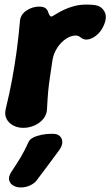

<svg xmlns="http://www.w3.org/2000/svg" viewBox="-20 -539 482 838"><path d="M81.2 19Q57.8 19 38.2 8.8Q18.6 -1.4 8.9 -19.6Q-0.8 -37.8 4.6 -61.8Q21.6 -131.2 32.8 -192Q44 -252.8 52.4 -314.1Q60.8 -375.4 66.8 -443.8Q68 -474 94.4 -492.1Q120.8 -510.2 150.6 -510.2Q168.6 -510.2 178 -503.7Q187.4 -497.2 190.8 -484.2Q194.8 -474.2 198.2 -469.8Q201.6 -465.4 208 -467.8Q215.8 -472 229.1 -480.2Q242.4 -488.4 261.4 -497.3Q280.4 -506.2 304.4 -512.6Q328.4 -519 357.8 -519Q367.6 -519 376.5 -518.5Q385.4 -518 392.4 -517Q423.2 -513.2 436.6 -487.2Q450 -461.2 429.4 -420.8Q420.8 -402.4 403.7 -387.2Q386.6 -372 367.3 -367.4Q348 -362.8 332.2 -375.4Q328.6 -378.6 323 -381.3Q317.4 -384 311.2 -384Q289.8 -384 268.1 -369.6Q246.4 -355.2 230.6 -331.4Q214.8 -307.6 209.4 -279Q203.4 -237 198.2 -203.6Q193 -170.2 190.1 -137.6Q187.2 -105 185.2 -63.6Q184.6 -39.6 169.5 -20.8Q154.4 -2 130.8 8.5Q107.2 19 81.2 19ZM139.8 248.4Q130 261.4 111.3 270.2Q92.6 279 72.4 279H68.4Q52.4 279 38.4 271.1Q24.4 263.2 20.1 248.1Q15.8 233 29.2 211.8Q55.2 172.8 71.3 145.8Q87.4 118.8 104.2 81.6Q109.6 69 125.3 61.2Q141 53.4 162.1 49.2Q183.2 45 203.2 45H210.2Q230.6 45 241.2 55.2Q251.8 65.4 251.9 81.1Q252 96.8 239.8 114.4Q211.4 153 189.8 182Q168.2 211 139.8 248.4Z"/></svg>

Font: Winky Sans
Style: Italic
Weight: 400
Italic angle: -8.97852°
Designer: Simon Atzbach
Foundry: typofactur
Version: Version 1.205